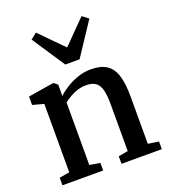

<svg xmlns="http://www.w3.org/2000/svg" viewBox="-152 -964 948 1074"><g transform="rotate(-20 321.5 -427.0)"><path d="M94.5 -55.5V-462.5L28 -480.5V-530.5L175.5 -554.5H183.5L204.5 -537V-497L204 -469.5Q224.5 -489.5 256 -509.2Q287.5 -529 325.2 -542.2Q363 -555.5 402.5 -555.5Q463 -555.5 497.8 -532.5Q532.5 -509.5 547.2 -461Q562 -412.5 562 -337V-55L625.5 -45.5V0H385.5V-45L442.5 -55V-335.5Q442.5 -385 434.8 -417.2Q427 -449.5 406.8 -465.2Q386.5 -481 348.5 -481Q322 -481 297.5 -473.2Q273 -465.5 251.8 -453Q230.5 -440.5 214 -427.5V-55.5L276.5 -45V0H34V-45ZM280 -629.5 150.5 -825 186.5 -853.5 322.5 -715.5 458 -853 494.5 -825 365 -629.5Z"/></g></svg>

Font: Merriweather 48pt SemiBold
Style: Regular
Weight: 600
Version: Version 2.100